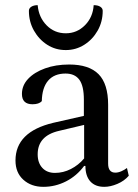

<svg xmlns="http://www.w3.org/2000/svg" viewBox="-20 -712 536 744"><path d="M148 12Q101 12 70.5 -15.5Q40 -43 40 -90Q40 -201 186 -236L305 -263V-326Q305 -379 287.5 -403Q270 -427 234 -427Q190 -427 166.5 -399.5Q143 -372 142 -320Q131 -308 106 -308Q65 -308 65 -348Q65 -381 89 -406.5Q113 -432 154.5 -447Q196 -462 248 -462Q325 -462 362 -424.5Q399 -387 399 -306V-78Q399 -43 427 -43Q438 -43 450.5 -48.5Q463 -54 472 -61L479 -31Q462 -11 435 0.5Q408 12 384 12Q349 12 330 -9Q311 -30 311 -69H306Q277 -30 235.5 -9Q194 12 148 12ZM193 -42Q225 -42 254.5 -57Q284 -72 306 -98V-228L209 -205Q126 -186 126 -114Q126 -81 144 -61.5Q162 -42 193 -42ZM235 -518Q195 -518 163 -538.5Q131 -559 111.5 -593.5Q92 -628 92 -670Q92 -680 101.5 -686Q111 -692 126 -692Q130 -645 160.5 -614Q191 -583 235 -583Q278 -583 309 -614Q340 -645 343 -692Q359 -692 368.5 -686Q378 -680 378 -670Q378 -628 358.5 -593.5Q339 -559 306.5 -538.5Q274 -518 235 -518Z"/></svg>

Font: Petrona Medium
Style: Regular
Weight: 500
Designer: Ringo R. Seeber
Foundry: Ringo R. Seeber
Version: Version 2.001; ttfautohint (v1.8.3)